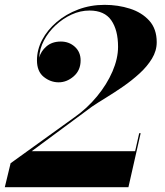

<svg xmlns="http://www.w3.org/2000/svg" viewBox="-61 -780 686 800"><path d="M102.5 -540Q108.9 -566.2 132.3 -586.5Q155.8 -606.9 192.6 -606.9Q226.8 -606.9 250.9 -585.1Q274.9 -563.2 274.9 -528.3Q274.9 -487.1 246.1 -462Q217.3 -437 183.3 -437Q149.4 -437 121.2 -459.7Q93 -482.4 93 -528.8Q93 -572.8 114.7 -614Q136.5 -655.3 175.2 -688.2Q213.9 -721.2 265 -740.5Q316.2 -759.8 375 -759.8Q430.7 -759.8 480.2 -744Q529.8 -728.3 560.9 -694Q592 -659.7 592 -604Q592 -568.4 572.1 -535.6Q552.2 -502.9 520.3 -473.8Q488.3 -444.6 451.7 -419.3Q415 -394 380.7 -373Q346.4 -352.1 322.5 -335.9L71 -149.9H502L519 -225.1H525.1L474.1 0H-41L-16.8 -99.9L248.8 -291Q302 -328.4 343.1 -378.3Q384.3 -428.2 407.6 -482.1Q430.9 -535.9 430.9 -585Q430.9 -654.8 402.6 -695.4Q374.3 -736.1 312 -736.1Q273.9 -736.1 237.3 -719.4Q200.7 -702.6 170.7 -674.6Q140.6 -646.5 122.2 -611.6Q103.8 -576.7 102.5 -540Z"/></svg>

Font: Bodoni* 36
Style: Bold Italic
Weight: 700
Italic angle: -13°
Version: Version 2.000; ttfautohint (v1.8.1)